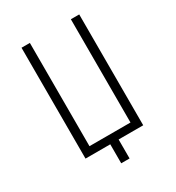

<svg xmlns="http://www.w3.org/2000/svg" viewBox="-201 -850 1002 1095"><g transform="rotate(-30 300.0 -302.5)"><path d="M273 125V0H110V-730H165V-50H435V-730H490V0H328V125Z"/></g></svg>

Font: NKDuy Mono Thin
Style: Regular
Weight: 100
Monospace: yes
Designer: NKDuy
Foundry: NKDuy
Version: Version 2.251; ttfautohint (v1.8.4.7-5d5b)